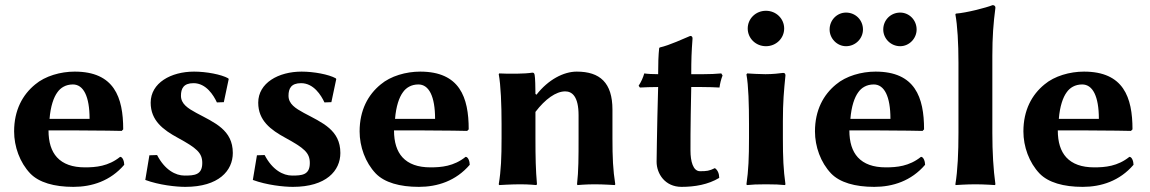

<svg xmlns="http://www.w3.org/2000/svg" viewBox="-20 -718 4480 748"><path d="M448 -107C402 -70 353 -66 311 -66C262 -66 226 -79 202 -105C180 -129 169 -164 169 -210H269C369 -210 454 -208 454 -208L460 -214C460 -339 425 -439 271 -439C216 -439 156 -422 117 -389C68 -349 35 -289 35 -206C35 -147 57 -85 98 -42C132 -7 191 10 266 10C338 10 410 -13 464 -76C464 -89 458 -107 448 -107ZM173 -255C177 -304 189 -339 204 -359C216 -376 236 -389 264 -389C305 -389 329 -343 329 -255Z M562 -113 546 -17C600 3 666 10 702 10C832 10 887 -53 887 -122C887 -212 816 -240 745 -278C712 -296 685 -313 685 -345C685 -373 695 -394 734 -394C783 -394 812 -347 825 -319L852 -320L871 -410L869 -413C842 -428 784 -439 736 -439C646 -439 567 -395 567 -318C567 -248 616 -212 673 -181C746 -141 768 -123 768 -83C768 -36 737 -34 699 -34C664 -34 622 -56 592 -114Z M981 -113 965 -17C1019 3 1085 10 1121 10C1251 10 1306 -53 1306 -122C1306 -212 1235 -240 1164 -278C1131 -296 1104 -313 1104 -345C1104 -373 1114 -394 1153 -394C1202 -394 1231 -347 1244 -319L1271 -320L1290 -410L1288 -413C1261 -428 1203 -439 1155 -439C1065 -439 986 -395 986 -318C986 -248 1035 -212 1092 -181C1165 -141 1187 -123 1187 -83C1187 -36 1156 -34 1118 -34C1083 -34 1041 -56 1011 -114Z M1794 -107C1748 -70 1699 -66 1657 -66C1608 -66 1572 -79 1548 -105C1526 -129 1515 -164 1515 -210H1615C1715 -210 1800 -208 1800 -208L1806 -214C1806 -339 1771 -439 1617 -439C1562 -439 1502 -422 1463 -389C1414 -349 1381 -289 1381 -206C1381 -147 1403 -85 1444 -42C1478 -7 1537 10 1612 10C1684 10 1756 -13 1810 -76C1810 -89 1804 -107 1794 -107ZM1519 -255C1523 -304 1535 -339 1550 -359C1562 -376 1582 -389 1610 -389C1651 -389 1675 -343 1675 -255Z M2366 -180V-291C2366 -396 2317 -439 2227 -439C2176 -439 2116 -408 2070 -349L2066 -352C2066 -375 2065 -417 2063 -425C2062 -432 2060 -435 2054 -435C2025 -430 1960 -430 1925 -432L1923 -429C1931 -386 1934 -310 1934 -235V-180C1934 -105 1932 -54 1923 0L1925 3C1925 3 1972 0 2007 0C2041 0 2069 3 2069 3L2072 0C2067 -57 2066 -104 2066 -180V-282C2104 -332 2146 -362 2182 -362C2209 -362 2234 -342 2234 -269V-180C2234 -105 2234 -53 2228 0L2230 3C2230 3 2262 0 2297 0C2331 0 2375 3 2375 3L2377 0C2368 -57 2366 -104 2366 -180Z M2544 -429C2524 -429 2502 -430 2490 -432C2485 -415 2478 -399 2468 -384L2473 -377C2490 -378 2521 -379 2544 -379L2541 -261C2540 -201 2538 -118 2538 -88C2538 -41 2571 10 2635 10C2687 10 2739 1 2782 -25C2782 -41 2776 -56 2765 -63C2743 -52 2733 -51 2707 -51C2680 -51 2670 -90 2670 -131C2670 -133 2670 -136 2670 -138C2670 -169 2670 -216 2671 -272L2673 -379H2711C2735 -379 2770 -378 2783 -377C2785 -392 2789 -409 2795 -424L2790 -432C2771 -430 2743 -429 2720 -429H2673C2673 -485 2674 -515 2678 -568C2678 -575 2675 -578 2669 -578C2644 -568 2590 -542 2550 -533L2548 -530C2545 -503 2544 -469 2544 -429Z M2898 -235V-180C2898 -105 2896 -54 2888 0L2890 3C2911 1 2929 0 2964 0C2998 0 3019 1 3038 3L3040 0C3032 -57 3030 -104 3030 -180V-246C3030 -321 3034 -364 3040 -424C3040 -431 3037 -434 3031 -434C3017 -432 2990 -429 2962 -429C2936 -429 2909 -431 2891 -432L2888 -428C2896 -385 2898 -310 2898 -235ZM2893 -607C2893 -569 2924 -538 2964 -538C3004 -538 3035 -569 3035 -607C3035 -645 3004 -676 2964 -676C2924 -676 2893 -645 2893 -607Z M3568 -107C3522 -70 3473 -66 3431 -66C3382 -66 3346 -79 3322 -105C3300 -129 3289 -164 3289 -210H3389C3489 -210 3574 -208 3574 -208L3580 -214C3580 -339 3545 -439 3391 -439C3336 -439 3276 -422 3237 -389C3188 -349 3155 -289 3155 -206C3155 -147 3177 -85 3218 -42C3252 -7 3311 10 3386 10C3458 10 3530 -13 3584 -76C3584 -89 3578 -107 3568 -107ZM3293 -255C3297 -304 3309 -339 3324 -359C3336 -376 3356 -389 3384 -389C3425 -389 3449 -343 3449 -255ZM3212 -603C3212 -568 3241 -538 3276 -538C3313 -538 3342 -568 3342 -603C3342 -640 3313 -669 3276 -669C3241 -669 3212 -640 3212 -603ZM3421 -603C3421 -568 3450 -538 3487 -538C3522 -538 3551 -568 3551 -603C3551 -640 3522 -669 3487 -669C3450 -669 3421 -640 3421 -603Z M3714 -200C3714 -125 3711 -54 3702 0L3703 3C3703 3 3745 0 3780 0C3814 0 3856 3 3856 3L3858 0C3850 -57 3846 -125 3846 -200V-500C3846 -575 3850 -627 3858 -688C3858 -695 3853 -698 3847 -698C3822 -688 3745 -668 3704 -665L3702 -662C3710 -619 3714 -550 3714 -474Z M4380 -107C4334 -70 4285 -66 4243 -66C4194 -66 4158 -79 4134 -105C4112 -129 4101 -164 4101 -210H4201C4301 -210 4386 -208 4386 -208L4392 -214C4392 -339 4357 -439 4203 -439C4148 -439 4088 -422 4049 -389C4000 -349 3967 -289 3967 -206C3967 -147 3989 -85 4030 -42C4064 -7 4123 10 4198 10C4270 10 4342 -13 4396 -76C4396 -89 4390 -107 4380 -107ZM4105 -255C4109 -304 4121 -339 4136 -359C4148 -376 4168 -389 4196 -389C4237 -389 4261 -343 4261 -255Z"/></svg>

Font: Libertinus Sans
Style: Bold
Weight: 700
Designer: Philipp H. Poll, Khaled Hosny
Foundry: Caleb Maclennan
Version: Version 7.050;RELEASE